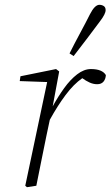

<svg xmlns="http://www.w3.org/2000/svg" viewBox="-20 -772 460 798"><path d="M85 0 176 -431 62 -435 65 -455 213 -485 226 -475 199 -330Q221 -370 246.5 -405.5Q272 -441 300.5 -463Q329 -485 358 -485Q405 -485 420 -460Q419 -443 410 -432.5Q401 -422 384 -422Q368 -422 352.5 -429Q337 -436 322 -447Q286 -422 252.5 -377Q219 -332 187 -274L173 -208Q162 -156 152 -104.5Q142 -53 131 0L92 6ZM269 -550Q289 -590 313 -634.5Q337 -679 354 -713Q374 -752 393 -752Q403 -752 411 -747Q419 -742 419 -730Q419 -714 396 -684Q374 -654 343.5 -614Q313 -574 286 -539Z"/></svg>

Font: Source Serif Pro Light
Style: Italic
Weight: 300
Italic angle: -12°
Designer: Frank Grießhammer
Foundry: Adobe Systems Incorporated
Version: Version 3.001;hotconv 1.0.111;makeotfexe 2.5.65597